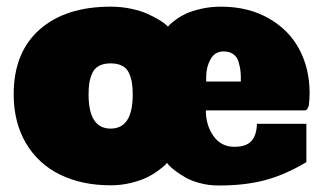

<svg xmlns="http://www.w3.org/2000/svg" viewBox="-20 -549 981 582"><path d="M315.4 12.7Q228.5 12.7 162.4 -19.5Q96.2 -51.8 58.8 -114.7Q21.5 -177.7 21.5 -263.2Q21.5 -390.1 100.1 -459.5Q178.7 -528.8 315.4 -528.8Q347.7 -528.8 377.4 -522.5Q407.2 -516.1 426.5 -507.3Q445.8 -498.5 460.7 -489.7Q475.6 -481 482.4 -474.6L489.3 -468.3Q491.2 -470.7 495.1 -474.9Q499 -479 513.2 -489.5Q527.3 -500 544.2 -507.8Q561 -515.6 589.4 -522.2Q617.7 -528.8 649.4 -528.8Q733.4 -528.8 795.4 -492.9Q857.4 -457 887.9 -398.4Q918.5 -339.8 918.5 -266.6Q918.5 -250 916 -228Q911.1 -216.8 908.2 -215.3Q905.8 -214.4 897.9 -214.4H604Q604 -168.9 627.2 -136.5Q650.4 -104 690.4 -104Q725.6 -104 741.7 -121.1Q757.8 -138.2 758.8 -173.8H908.7V-57.6Q843.8 -18.6 781.7 -2.4Q719.7 13.7 641.6 13.2Q612.8 13.2 586.2 6.1Q559.6 -1 542.2 -11Q524.9 -21 511.7 -31Q498.5 -41 492.2 -47.9L486.3 -55.2Q483.9 -52.2 479.5 -47.9Q475.1 -43.5 459.2 -31.7Q443.4 -20 425 -11Q406.7 -2 377.2 5.4Q347.7 12.7 315.4 12.7ZM248.5 -262.2Q248.5 -159.2 315.4 -159.2Q382.3 -159.2 382.3 -262.2Q382.3 -282.7 380.1 -297.1Q377.9 -311.5 371.6 -326.4Q365.2 -341.3 351.1 -349.1Q336.9 -356.9 315.4 -356.9Q293.9 -356.9 279.8 -349.1Q265.6 -341.3 259.3 -326.4Q252.9 -311.5 250.7 -297.1Q248.5 -282.7 248.5 -262.2ZM605 -315.9V-301.8H710Q710.4 -318.8 709.2 -331.5Q708 -344.2 703.6 -360.1Q699.2 -376 687.5 -384.5Q675.8 -393.1 657.7 -393.1Q631.3 -393.1 618.2 -369.4Q605 -345.7 605 -315.9Z"/></svg>

Font: Bevan
Style: Regular
Weight: 400
Foundry: vernon adams
Version: Version 1.000